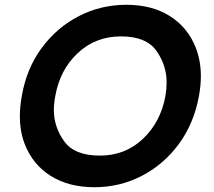

<svg xmlns="http://www.w3.org/2000/svg" viewBox="-20 -768 892 802"><path d="M374 14Q267 14 191.5 -33.5Q116 -81 83 -167Q63 -219 63 -282Q63 -322 71 -367Q91 -482 154 -567.5Q217 -653 309 -700.5Q401 -748 508 -748Q615 -748 690 -700.5Q765 -653 798 -568Q819 -514 819 -450Q819 -410 811 -367Q790 -252 727 -166.5Q664 -81 572.5 -33.5Q481 14 374 14ZM397 -118Q503 -118 577 -188Q651 -258 671 -367Q676 -397 676 -424Q676 -495 633.5 -555.5Q591 -616 485 -616Q379 -616 304.5 -546Q230 -476 211 -367Q205 -336 205 -308Q205 -238 248 -178Q291 -118 397 -118Z"/></svg>

Font: YamahaIndonesia935. App
Style: Bold Italic
Weight: 700
Italic angle: -10°
Designer: Dalton Maag Ltd
Foundry: Dalton Maag Ltd
Version: Version 1.002; January 01, 2024; Regular/Italic